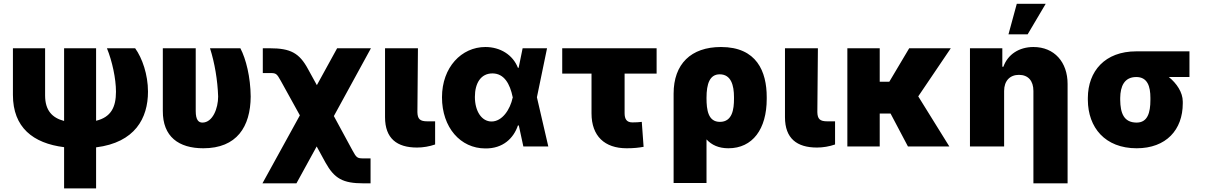

<svg xmlns="http://www.w3.org/2000/svg" viewBox="-20 -791 6507 1037"><path d="M49.8 -530.3V-278.3C49.8 -103 158.2 -17.1 326.2 3.9V226.6H499V4.9C709.5 -21.5 779.3 -152.8 779.3 -295.9C779.3 -388.7 748 -477.5 710 -530.3H557.6C585.9 -460.9 606.4 -366.2 606.4 -295.9C606.4 -211.4 579.1 -158.2 499 -138.7V-530.3H326.2V-137.7C262.2 -154.3 223.6 -194.3 223.6 -275.4V-530.3Z M859.4 -530.3V-192.4C858.4 -52.7 945.3 9.8 1078.1 9.8C1258.8 9.8 1333 -106.4 1334 -269.5C1333 -375 1308.6 -472.7 1278.3 -530.3H1114.3C1139.6 -451.2 1155.3 -357.4 1158.2 -269.5C1158.2 -206.1 1128.9 -128.9 1073.2 -128.9C1052.7 -128.9 1037.1 -142.6 1037.1 -191.4V-530.3Z M1397.5 199.2H1581.1L1690.4 0L1737.3 85.9C1786.1 173.8 1832 199.2 1943.4 199.2H1981.4V64.5H1943.4C1910.2 64.5 1905.3 61.5 1883.8 21.5L1783.2 -164.1L1983.4 -530.3H1800.8L1691.4 -331.1L1643.6 -418C1596.7 -504.9 1548.8 -530.3 1437.5 -530.3H1399.4V-396.5H1437.5C1471.7 -396.5 1474.6 -393.6 1497.1 -353.5L1599.6 -168Z M2059.6 -530.3V-158.2C2059.6 -43 2124 5.9 2232.4 5.9C2264.6 5.9 2299.8 0 2330.1 -10.7V-135.7H2288.1C2248 -135.7 2235.4 -148.4 2234.4 -185.5L2237.3 -530.3Z M2601.6 10.7C2696.3 11.7 2753.9 -43.9 2777.3 -113.3H2782.2L2806.6 0H2941.4L2879.9 -265.6L2934.6 -530.3H2802.7L2781.2 -424.8H2777.3C2750 -495.1 2681.6 -537.1 2601.6 -537.1C2472.7 -537.1 2367.2 -427.7 2367.2 -265.6C2367.2 -102.5 2466.8 10.7 2601.6 10.7ZM2544.9 -267.6C2544.9 -341.8 2577.1 -394.5 2639.6 -394.5C2703.1 -394.5 2734.4 -337.9 2749 -266.6L2750 -265.6L2749 -263.7C2735.4 -199.2 2692.4 -134.8 2634.8 -134.8C2582 -134.8 2544.9 -189.5 2544.9 -267.6Z M3526.4 -530.3H3016.6V-393.6H3174.8V-178.7C3174.8 -55.7 3246.1 9.8 3364.3 9.8C3404.3 9.8 3428.7 6.8 3456.1 2L3446.3 -132.8C3426.8 -130.9 3419.9 -129.9 3395.5 -129.9C3364.3 -129.9 3353.5 -148.4 3353.5 -179.7V-393.6H3526.4Z M3618.2 -285.2V197.3H3795.9V-38.1C3823.7 -7.8 3861.8 9.8 3914.1 9.8C4044.9 9.8 4121.1 -93.8 4121.1 -256.8V-266.6C4121.1 -404.3 4067.4 -537.1 3874 -537.1C3711.9 -537.1 3618.2 -445.3 3618.2 -285.2ZM3795.9 -260.7V-262.7C3795.9 -338.9 3813.5 -389.6 3867.2 -389.6C3928.7 -389.6 3944.3 -330.1 3944.3 -266.6V-256.8C3944.3 -201.2 3935.5 -132.8 3868.2 -132.8C3804.7 -132.8 3795.9 -197.3 3795.9 -260.7Z M4219.7 -530.3V-158.2C4219.7 -43 4284.2 5.9 4392.6 5.9C4424.8 5.9 4460 0 4490.2 -10.7V-135.7H4448.2C4408.2 -135.7 4395.5 -148.4 4394.5 -185.5L4397.5 -530.3Z M4731.4 -530.3H4556.6V0H4731.4V-177.7H4790L4883.8 0H5107.4L4939.5 -270.5L5115.2 -530.3H4890.6L4783.2 -349.6H4731.4Z M5403.3 -299.8C5403.3 -354.5 5434.6 -386.7 5483.4 -386.7C5533.2 -386.7 5561.5 -354.5 5561.5 -299.8V199.2H5746.1V-337.9C5746.1 -455.1 5674.8 -537.1 5561.5 -537.1C5484.4 -537.1 5422.9 -497.1 5399.4 -430.7H5393.6V-530.3H5218.8V0H5403.3ZM5426.8 -605.5H5530.3L5627.9 -770.5H5471.7Z M5855.5 -262.7V-251C5856.4 -102.5 5948.2 9.8 6119.1 9.8C6278.3 9.8 6368.2 -89.8 6368.2 -232.4V-242.2C6368.2 -292.5 6335 -340.8 6293 -375H6404.3V-513.7H6117.2C5947.3 -513.7 5856.4 -406.2 5855.5 -262.7ZM6030.3 -251V-262.7C6031.2 -324.2 6051.8 -375 6117.2 -375C6177.7 -375 6193.4 -324.2 6193.4 -262.7V-251C6193.4 -181.6 6177.7 -128.9 6119.1 -128.9C6048.8 -128.9 6031.2 -181.6 6030.3 -251Z"/></svg>

Font: Pretendard Black
Style: Regular
Weight: 900
Designer: Base glyphs from Inter by Rasmus Andersson; Hangeul glyphs from Noto Sans CJK(Source Han Sans) by Jang Soo-young and Kan
Foundry: Kil Hyung-jin
Version: Version 1.309;Glyphs 3.2 (3225)